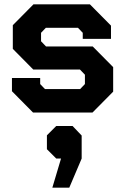

<svg xmlns="http://www.w3.org/2000/svg" viewBox="-20 -518 576 884"><path d="M35 -98V-159H165V-131L187 -108H349L371 -131V-174L348 -198H133L39 -293V-402L134 -498H394L491 -400V-339H361V-367L339 -390H191L169 -367V-328L192 -304H407L501 -209V-96L406 0H132ZM261 212H239L196 169V105L239 62H314L356 106V212L299 346H221Z"/></svg>

Font: Chakra Petch
Style: Bold
Weight: 700
Designer: Katatrad Aksorn Co.,Ltd.
Foundry: Cadson Demak Co.,Ltd.
Version: Version 1.000; ttfautohint (v1.6)